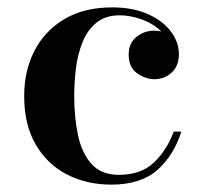

<svg xmlns="http://www.w3.org/2000/svg" viewBox="-20 -490 558 520"><path d="M471 -133.5Q451.5 -70.5 406.8 -30.2Q362 10 281.5 10Q214.5 10 161.2 -17.5Q108 -45 76.8 -98.5Q45.5 -152 45.5 -230Q45.5 -298 73.2 -352.2Q101 -406.5 154.2 -438.2Q207.5 -470 284 -470Q339 -470 379.5 -452.2Q420 -434.5 442.2 -405.5Q464.5 -376.5 464.5 -343Q464.5 -311.5 445 -293.5Q425.5 -275.5 398 -275.5Q374.5 -275.5 351.5 -291.5Q328.5 -307.5 328.5 -342Q328.5 -373 349.5 -390Q370.5 -407 398 -407Q407.5 -407 417 -404.5Q396 -425.5 365 -437Q334 -448.5 304.5 -448.5Q265 -448.5 240.5 -428Q216 -407.5 203 -374.5Q190 -341.5 185.5 -303.5Q181 -265.5 181 -230Q181 -173 191.2 -124.2Q201.5 -75.5 227.8 -46Q254 -16.5 302 -16.5Q361.5 -16.5 396.5 -49.5Q431.5 -82.5 450.5 -133.5Z"/></svg>

Font: Bodoni* 11pt Medium
Style: Regular
Weight: 500
Version: Version 2.3